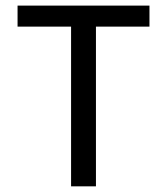

<svg xmlns="http://www.w3.org/2000/svg" viewBox="-20 -658 590 678"><path d="M507.8 -564H318.8V0H231V-564H42V-638.2H507.8Z"/></svg>

Font: Code New Roman
Style: Regular
Weight: 400
Monospace: yes
Designer: Sam Radian
Foundry: Code New Roman
Version: Version 2.00 November 29, 2014